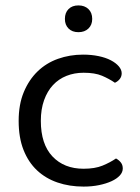

<svg xmlns="http://www.w3.org/2000/svg" viewBox="-20 -677 518 710"><path d="M289 -408Q255 -408 226 -396.5Q197 -385 176 -362.5Q155 -340 143 -306.5Q131 -273 131 -230Q131 -144 174 -98.5Q217 -53 289 -53Q331 -53 359 -64.5Q387 -76 409 -91Q420 -85 427 -76Q434 -67 434 -54Q434 -40 423 -28Q412 -16 392.5 -7Q373 2 346.5 7.5Q320 13 289 13Q237 13 193 -2Q149 -17 117 -47Q85 -77 67 -122.5Q49 -168 49 -230Q49 -291 68 -336.5Q87 -382 119 -413Q151 -444 194.5 -459.5Q238 -475 287 -475Q318 -475 344.5 -469.5Q371 -464 390 -454Q409 -444 419.5 -431.5Q430 -419 430 -406Q430 -394 423 -385Q416 -376 405 -371Q383 -386 357 -397Q331 -408 289 -408ZM321 -607Q321 -585 307 -571.5Q293 -558 270 -558Q247 -558 233.5 -571.5Q220 -585 220 -607Q220 -630 233.5 -643.5Q247 -657 270 -657Q293 -657 307 -643.5Q321 -630 321 -607Z"/></svg>

Font: Baloo Thambi 2
Style: Regular
Weight: 400
Designer: Aadarsh Rajan and Ek Type
Foundry: Ek Type
Version: Version 1.640;hotconv 1.0.111;makeotfexe 2.5.65597; ttfautoh